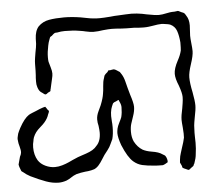

<svg xmlns="http://www.w3.org/2000/svg" viewBox="-62 -603 772 690"><g transform="rotate(-5 324.0 -258.0)"><path d="M636 -197Q636 -182 630 -154Q629 -149 627 -137Q625 -125 625 -115Q624 -98 624.5 -85Q625 -72 625 -63Q625 -42 622 -22Q621 -8 614 11Q612 13 611.5 15.5Q611 18 609 20L602 25Q600 26 597 29Q594 32 592 32Q590 32 582 28Q574 25 572 23Q569 22 569 16Q564 5 563 3L564 -8Q565 -19 569 -31Q573 -43 574 -47Q576 -52 581 -69L585 -85Q586 -97 584 -121Q582 -141 582 -149Q582 -164 588 -190Q589 -196 591 -208.5Q593 -221 593 -231Q593 -245 583 -273Q572 -299 572 -316Q572 -335 587 -363Q597 -381 601 -398Q602 -407 602 -427Q600 -452 594 -469Q588 -486 571 -494Q568 -495 563.5 -496Q559 -497 557 -497Q545 -499 540 -499Q529 -499 507 -495Q501 -494 493 -493Q485 -492 475 -492Q462 -492 440 -494Q410 -494 396 -495Q372 -497 360 -497Q349 -497 329 -495Q311 -492 294 -492Q284 -492 266 -496Q259 -498 245 -500Q222 -504 192 -504Q178 -504 164 -501Q157 -501 155 -500Q151 -498 144 -491Q138 -488 137 -486L134 -478Q130 -468 128 -457Q123 -434 123 -415Q123 -404 124 -399Q126 -391 130 -378Q134 -365 134 -356Q134 -348 131 -336.5Q128 -325 127 -319L123 -301Q122 -299 122 -296.5Q122 -294 121 -293Q118 -291 116 -290Q114 -289 113 -289Q111 -287 108 -285Q105 -283 103 -283Q101 -283 97.5 -285.5Q94 -288 93 -289Q85 -294 84 -296Q81 -299 78.5 -304.5Q76 -310 75 -315Q73 -320 73 -332Q73 -347 74 -354Q75 -367 75 -395Q75 -405 77 -417.5Q79 -430 80 -436Q84 -455 85 -467Q85 -472 85.5 -485.5Q86 -499 89.5 -510Q93 -521 100 -529Q116 -545 139 -549Q162 -553 193 -553Q220 -553 252 -548Q259 -547 273 -544Q287 -541 299 -540Q306 -539 321 -539Q333 -539 359 -541Q377 -543 386 -543Q393 -543 415 -544.5Q437 -546 455 -544Q474 -542 490 -538Q520 -532 534 -532Q545 -532 563 -536Q567 -537 574 -538Q581 -539 591 -539Q594 -539 598.5 -540Q603 -541 605 -540L615 -535Q624 -532 625 -530Q627 -529 629 -525Q631 -521 632 -520Q641 -507 641 -485Q641 -476 640 -466.5Q639 -457 639 -448Q639 -438 641 -420Q643 -402 643 -392Q643 -376 633 -346Q623 -316 623 -299Q623 -278 630 -245Q636 -213 636 -197ZM501 7H498Q480 7 471 6Q444 4 427 0Q410 -4 396 -16Q377 -32 358 -78Q348 -106 348 -122Q348 -128 350 -138Q352 -147 358 -158.5Q364 -170 367 -178Q371 -194 371 -214Q371 -223 365 -235Q364 -236 364 -237.5Q364 -239 363 -240Q362 -241 358 -238.5Q354 -236 353 -236Q346 -234 343 -231Q342 -231 340 -226Q339 -224 337 -219Q335 -214 334 -210Q331 -198 331 -185L332 -165Q333 -158 333 -145Q333 -120 328 -102Q327 -99 320 -85Q316 -75 307 -63.5Q298 -52 295 -48Q292 -44 285 -32.5Q278 -21 270.5 -12.5Q263 -4 254 0L243 3Q238 4 231.5 5Q225 6 221 6Q204 8 189 12Q183 14 178.5 16.5Q174 19 171 21Q161 28 151 32Q136 37 123 37Q101 37 77.5 28.5Q54 20 23 5Q8 -3 -2 -12Q-3 -13 -5 -14Q-7 -15 -8 -17L-11 -25Q-12 -27 -13.5 -31.5Q-15 -36 -15 -38Q-16 -39 -15 -42Q-14 -45 -14 -46L-8 -68Q-4 -75 -3 -82Q-2 -90 -6 -104Q-10 -118 -10 -123L-11 -132Q-11 -136 -9 -144Q-8 -151 -3.5 -160Q1 -169 2 -171Q20 -204 37 -215Q42 -218 49.5 -221Q57 -224 62 -226Q80 -234 90 -237L98 -239L103 -232Q104 -229 106.5 -227Q109 -225 110 -222Q110 -220 108.5 -216.5Q107 -213 106 -211Q102 -197 90 -183Q84 -176 74 -167.5Q64 -159 58 -151Q52 -143 48 -133Q47 -130 46 -126Q45 -122 45 -120Q42 -110 42 -97Q42 -70 54 -50Q63 -36 80 -28Q97 -20 114 -20Q127 -20 140.5 -24Q154 -28 165 -33Q176 -38 180 -40Q202 -50 213 -53Q216 -54 229.5 -58.5Q243 -63 253 -69Q263 -75 269 -83Q285 -99 285 -130Q285 -138 283 -154Q280 -165 280 -177Q280 -191 287.5 -206.5Q295 -222 297 -227Q307 -252 309 -268Q311 -278 312 -294.5Q313 -311 317 -322Q318 -324 318.5 -327Q319 -330 320 -332Q323 -337 332 -344L335 -349Q337 -350 339.5 -349.5Q342 -349 344 -350Q346 -350 350.5 -351Q355 -352 357 -351Q358 -351 359.5 -350Q361 -349 362 -349L376 -340Q376 -340 382 -331Q389 -320 393 -303.5Q397 -287 399 -280L406 -255Q416 -225 416 -211Q416 -196 409.5 -177.5Q403 -159 401 -152Q397 -140 397 -122Q397 -102 404 -87Q415 -66 433 -55Q446 -48 465 -45Q491 -41 503 -32Q504 -31 508 -29Q512 -27 513 -25Q516 -21 518 -14Q520 -7 519 -2Q516 0 510.5 3Q505 6 501 7Z"/></g></svg>

Font: Rubik-Burned
Style: Regular
Weight: 400
Designer: NaN (generative design), Hubert & Fischer (Rubik source font outlines)
Foundry: NaN, Hubert & Fischer
Version: Version 1.000